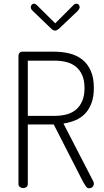

<svg xmlns="http://www.w3.org/2000/svg" viewBox="-20 -1008 556 1029"><path d="M276 -883 374 -981Q381 -988 390 -988Q398 -988 402.5 -982Q407 -976 407 -969Q407 -962 397 -950L296 -854Q284 -844 276 -844Q265 -844 255 -854L155 -950Q145 -960 145 -969Q145 -976 149.5 -982Q154 -988 162 -988Q170 -988 177 -981ZM79 -710Q79 -718 84.5 -724.5Q90 -731 101 -731H272Q314 -731 352.5 -721.5Q391 -712 420 -689.5Q449 -667 466 -629.5Q483 -592 483 -537Q483 -490 470.5 -456Q458 -422 436 -399Q414 -376 384 -363.5Q354 -351 320 -346L480 -36Q483 -30 483 -24Q483 -14 476 -6.5Q469 1 456 1Q447 1 439 -11Q431 -23 425 -34L268 -341H129V-22Q129 -11 121.5 -5.5Q114 0 104 0Q95 0 87 -5.5Q79 -11 79 -22ZM129 -683V-387H272Q308 -387 337.5 -395Q367 -403 388 -421Q409 -439 421 -467.5Q433 -496 433 -536Q433 -576 421 -604Q409 -632 388 -649.5Q367 -667 337.5 -675Q308 -683 272 -683Z"/></svg>

Font: AkaAcidDosis
Style: Light
Weight: 300
Designer: Edgar Tolentino, Pablo Impallari, Igino Marini, Aka-Acid
Foundry: Edgar Tolentino, Pablo Impallari, Igino Marini, Aka-Acid
Version: Version 1.007